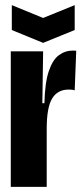

<svg xmlns="http://www.w3.org/2000/svg" viewBox="-20 -728 322 748"><path d="M22 0V-288V-528H148L145 -326H153Q155 -406 170 -450.5Q185 -495 209.5 -513Q234 -531 264 -531Q272 -531 277 -530L271 -376Q266 -378 259.5 -378.5Q253 -379 247 -379Q204 -379 183 -344Q162 -309 162 -227V0ZM26 -708 148 -658 271 -708V-611L148 -561L26 -611Z"/></svg>

Font: Bricolage Grotesque 48pt Condensed Bricolage Grotesque 48pt Condensed Regular
Style: Bold
Weight: 700
Width: 3
Designer: Mathieu Triay
Foundry: Atelier Triay
Version: Version 1.000; ttfautohint (v1.8.4.7-5d5b);gftools[0.9.32]